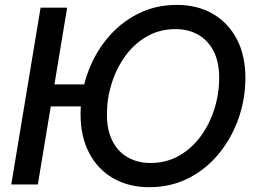

<svg xmlns="http://www.w3.org/2000/svg" viewBox="-20 -759 1050 790"><path d="M359.9 -411.6 345.2 -321.3H135.7L150.4 -411.6ZM256.3 -727.5 135.7 0H26.4L147 -727.5ZM594.7 11.2Q509.3 11.2 445.6 -25.6Q381.8 -62.5 346.7 -129.9Q311.5 -197.3 311.5 -288.1Q311.5 -375 339.8 -455.8Q368.2 -536.6 420.7 -600.3Q473.1 -664.1 545.9 -701.4Q618.7 -738.8 707 -738.8Q792.5 -738.8 856 -701.9Q919.4 -665 954.6 -597.7Q989.7 -530.3 989.7 -439Q989.7 -351.6 961.2 -270.8Q932.6 -189.9 880.1 -126.2Q827.6 -62.5 755.1 -25.6Q682.6 11.2 594.7 11.2ZM599.1 -88.4Q664.6 -88.4 716.8 -118.2Q769 -147.9 805.9 -198.5Q842.8 -249 862.3 -311.3Q881.8 -373.5 881.8 -438.5Q881.8 -503.9 858.9 -548.6Q835.9 -593.3 795.4 -616.2Q754.9 -639.2 702.6 -639.2Q636.7 -639.2 584.5 -609.1Q532.2 -579.1 495.6 -528.6Q459 -478 439.5 -415.8Q419.9 -353.5 419.9 -288.6Q419.9 -223.6 442.6 -179Q465.3 -134.3 506.1 -111.3Q546.9 -88.4 599.1 -88.4Z"/></svg>

Font: Inter 28pt Medium
Style: Italic
Weight: 500
Italic angle: -9.3988°
Designer: Rasmus Andersson
Foundry: rsms
Version: Version 4.001;git-66647c0bb